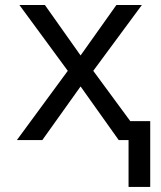

<svg xmlns="http://www.w3.org/2000/svg" viewBox="-20 -556 640 762"><path d="M249 -274.9 57.1 -536.1H158.2L299.8 -335.9L441.9 -536.1H543L350.1 -274.9L497.1 -75.2H576.2V186H490.2V0H451.2L299.8 -212.9L147.9 0H46.9Z"/></svg>

Font: Noto Mono
Style: Regular
Weight: 400
Designer: Monotype Design Team
Foundry: Monotype Imaging Inc.
Version: Version 1.00